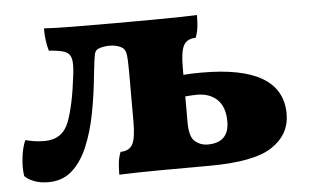

<svg xmlns="http://www.w3.org/2000/svg" viewBox="-40 -519 941 585"><g transform="rotate(-5 430.0 -227.0)"><path d="M86 7Q61 7 42 -0.5Q23 -8 14 -18Q10 -41 13.5 -73Q17 -105 27 -127Q37 -124 52.5 -121.5Q68 -119 85 -119Q140 -119 159.5 -169Q179 -219 190 -315Q194 -348 189.5 -363.5Q185 -379 169 -384.5Q153 -390 122 -392Q113 -423 113 -461Q145 -459 199 -458.5Q253 -458 334 -458Q409 -458 457.5 -458.5Q506 -459 535 -459.5Q564 -460 581 -461Q581 -439 579 -423Q577 -407 571 -392Q545 -392 534.5 -373.5Q524 -355 524 -305V-283Q547 -285 581 -285Q827 -285 827 -137Q827 -74 771 -37Q715 0 578 0Q503 0 428.5 0.5Q354 1 303 3Q303 -19 305 -35Q307 -51 313 -66Q339 -66 349.5 -84.5Q360 -103 360 -153V-310Q360 -348 357 -363.5Q354 -379 339 -385Q325 -391 308 -391Q297 -391 289 -389.5Q281 -388 276 -386Q264 -383 261 -369.5Q258 -356 253 -310Q247 -247 236 -190Q225 -133 206 -88.5Q187 -44 158 -18.5Q129 7 86 7ZM524 -138Q524 -93 541 -79Q558 -65 579 -65Q645 -65 645 -130Q645 -174 622 -196.5Q599 -219 560 -219Q554 -219 544.5 -218.5Q535 -218 524 -217Z"/></g></svg>

Font: Vollkorn ExtraBold
Style: Regular
Weight: 800
Designer: Friedrich Althausen
Foundry: Friedrich Althausen
Version: Version 5.000; ttfautohint (v1.8.3)